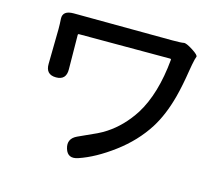

<svg xmlns="http://www.w3.org/2000/svg" viewBox="-105 -855 1210 1035"><g transform="rotate(15 500.0 -337.5)"><path d="M411 33Q354 53 338 0Q322 -53 374 -77L475 -123Q500 -135 523 -150Q604 -203 662 -293Q737 -413 755 -608Q755 -613 750 -613H240Q235 -613 235 -608L237 -416Q238 -356 181 -356Q123 -356 124 -416L127 -611Q127 -640 125 -669Q123 -714 184 -714L734 -711Q786 -711 798.5 -714Q811 -717 849 -693Q888 -668 883.5 -658.5Q879 -649 872 -613Q871 -608 866 -579Q852 -489 835 -425Q806 -316 758 -240Q697 -144 598.5 -70.5Q500 3 411 33Z"/></g></svg>

Font: Resource Han Rounded JP Medium
Style: Regular
Weight: 500
Designer: Cyano Hao (round all glyphs); Ryoko NISHIZUKA 西塚涼子 (kana, bopomofo & ideographs); Paul D. Hunt (Latin, Greek & Cyrillic)
Foundry: Cyano Hao
Version: 0.990